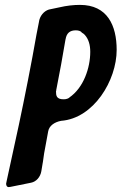

<svg xmlns="http://www.w3.org/2000/svg" viewBox="-20 -772 497 785"><path d="M107 -25C128 -29 145 -48 149 -72L155 -108V-107C158 -131 162 -157 168 -186L177 -235C181 -258 203 -273 230 -278C363 -288 457 -443 457 -568C457 -668 419 -752 307 -752C281 -752 253 -749 223 -742L180 -733C160 -727 142 -707 139 -681L129 -630C109 -515 80 -369 57 -261L7 -31C6 -25 5 -22 5 -21C5 -13 9 -7 15 -7C18 -7 21 -8 23 -8ZM230 -509 248 -612V-611C252 -636 265 -648 290 -648C301 -648 310 -645 315 -639L311 -641C320 -636 326 -631 329 -627L327 -629C342 -612 349 -589 349 -560C349 -495 322 -413 263 -373L266 -375C260 -369 251 -366 240 -366C210 -366 209 -382 209 -399L210 -402V-404Z"/></svg>

Font: Bangerz
Style: Regular
Weight: 400
Designer: vernon adams
Foundry: Vernon Adams
Version: Version 2.10;December 28, 2023;FontCreator 13.0.0.2683 64-bi